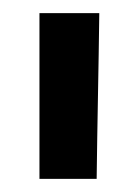

<svg xmlns="http://www.w3.org/2000/svg" viewBox="-20 -750 206 292"><path d="M131 -730H40V-478H127C128 -563 130 -646 131 -730Z"/></svg>

Font: Reem Kufi
Style: Regular
Weight: 400
Designer: Khaled Hosny
Version: Version 0.007